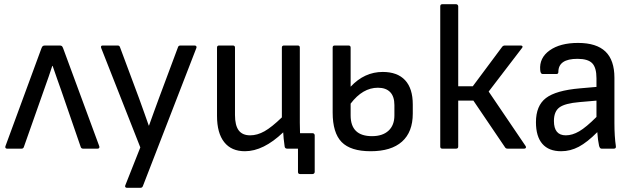

<svg xmlns="http://www.w3.org/2000/svg" viewBox="-20 -703 3000 908"><path d="M13.2 0Q7.8 0 5.9 -3.7Q3.9 -7.3 5.9 -12.2L175.8 -474.1Q178.7 -482.4 182.4 -485.1Q186 -487.8 192.9 -487.8H262.2Q269 -487.8 272.5 -485.1Q275.9 -482.4 278.8 -474.1L449.2 -12.2Q451.2 -7.3 449.2 -3.7Q447.3 0 441.9 0H373Q364.3 0 361.8 -7.8L269 -276.9Q265.6 -286.6 251 -327.6Q236.3 -368.7 229 -391.1H227.1Q213.9 -349.6 187 -274.9L92.8 -7.8Q90.3 0 82 0Z M579.6 185.1Q574.7 185.1 572.5 181.4Q570.3 177.7 572.8 172.9L643.6 -5.9L458.5 -476.1Q456.5 -481.4 458.3 -484.6Q460 -487.8 465.3 -487.8H536.6Q544.9 -487.8 547.4 -480L637.7 -237.8Q647 -213.4 663.3 -166.5Q679.7 -119.6 683.6 -108.9H684.6Q691.9 -129.9 707.8 -173.3Q723.6 -216.8 731.4 -237.8L821.8 -480Q824.2 -487.8 833.5 -487.8H900.4Q905.8 -487.8 908.2 -484.4Q910.6 -481 908.7 -476.1L655.8 176.8Q652.8 185.1 644.5 185.1Z M1138.2 12.2Q1074.2 12.2 1040.3 -30.8Q1006.3 -73.7 1006.3 -154.8V-478Q1006.3 -487.8 1016.1 -487.8H1081.1Q1091.3 -487.8 1091.3 -478V-159.2Q1091.3 -109.9 1108.9 -86.4Q1126.5 -63 1163.1 -63Q1196.8 -63 1231 -82.3Q1265.1 -101.6 1313 -147.9V-478Q1313 -487.8 1323.2 -487.8H1388.2Q1397.9 -487.8 1397.9 -478V-122.1Q1397.9 -90.3 1398.9 -73.2H1458Q1462.4 -73.2 1465.3 -70.3Q1468.3 -67.4 1468.3 -63V109.9Q1468.3 114.3 1465.3 117.2Q1462.4 120.1 1458 120.1H1398.9Q1389.2 120.1 1389.2 109.9V0H1338.4Q1327.6 0 1326.2 -9.8Q1320.3 -51.3 1319.3 -77.1Q1225.6 12.2 1138.2 12.2Z M1732.9 12.2Q1638.2 12.2 1595.7 -31.2Q1553.2 -74.7 1553.2 -170.9V-478Q1553.2 -487.8 1563 -487.8H1627.9Q1638.2 -487.8 1638.2 -478V-293Q1703.6 -362.8 1790 -362.8Q1859.4 -362.8 1895.8 -323.7Q1932.1 -284.7 1932.1 -209V-166Q1932.1 -78.6 1881.1 -33.2Q1830.1 12.2 1732.9 12.2ZM1638.2 -157.2Q1638.2 -59.1 1739.3 -59.1Q1789.1 -59.1 1817.1 -84.7Q1845.2 -110.4 1845.2 -157.2V-206.1Q1845.2 -246.6 1825.2 -267.3Q1805.2 -288.1 1767.1 -288.1Q1695.3 -288.1 1638.2 -212.9Z M2465.8 -12.2Q2468.8 -7.8 2466.8 -3.9Q2464.8 0 2459 0H2380.9Q2372.1 0 2368.7 -5.9L2218.8 -227.1H2147V-9.8Q2147 0 2136.7 0H2071.8Q2062 0 2062 -9.8V-672.9Q2062 -683.1 2071.8 -683.1H2136.7Q2141.1 -683.1 2144 -680.2Q2147 -677.2 2147 -672.9V-294.9H2215.8L2355 -481.9Q2359.9 -487.8 2367.7 -487.8H2442.9Q2448.7 -487.8 2450.7 -484.1Q2452.6 -480.5 2448.7 -476.1L2291 -270Z M2633.8 12.2Q2575.2 12.2 2544.9 -22.7Q2514.6 -57.6 2514.6 -125Q2514.6 -203.1 2561.8 -239.3Q2608.9 -275.4 2722.7 -285.2L2800.8 -292V-333Q2800.8 -383.3 2780.5 -404.1Q2760.3 -424.8 2710.9 -424.8Q2620.6 -424.8 2620.6 -362.8Q2620.6 -353 2611.8 -353H2545.9Q2536.1 -353 2534.7 -372.1Q2529.8 -429.2 2579.3 -464.6Q2628.9 -500 2713.9 -500Q2800.8 -500 2843.3 -459.2Q2885.7 -418.5 2885.7 -335V-121.1Q2885.7 -58.1 2892.6 -11.2Q2894 0 2882.8 0H2824.7Q2816.4 0 2813 -14.2Q2807.6 -37.6 2804.7 -78.1Q2757.3 -30.3 2717.3 -9Q2677.2 12.2 2633.8 12.2ZM2599.6 -130.9Q2599.6 -63 2655.8 -63Q2686.5 -63 2719.2 -82Q2752 -101.1 2800.8 -149.9V-227.1L2720.7 -220.2Q2651.9 -214.4 2625.7 -195.1Q2599.6 -175.8 2599.6 -130.9Z"/></svg>

Font: Sofia Sans
Style: Regular
Weight: 400
Designer: Botio Nikoltchev, Ani Petrova
Foundry: lettersoup
Version: Version 4.100